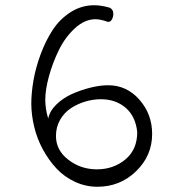

<svg xmlns="http://www.w3.org/2000/svg" viewBox="-20 -711 674 737"><path d="M401.9 -681.2Q415 -673.8 415 -658.2Q415 -646.5 409.7 -636.7Q404.3 -627 396 -627Q393.1 -627 391.1 -627.9Q365.7 -637.2 346.2 -637.2Q305.7 -637.2 268.1 -603Q230.5 -568.8 206.3 -519.5Q182.1 -470.2 168 -418.5Q153.8 -366.7 153.8 -328.1Q153.8 -293 165 -255.9Q170.9 -285.2 196.8 -310.3Q222.7 -335.4 257.6 -350.8Q292.5 -366.2 328.9 -375Q365.2 -383.8 395 -383.8Q466.3 -383.8 515.1 -328.4Q564 -272.9 564 -196.8Q564 -113.3 502.4 -53.7Q440.9 5.9 354 5.9Q308.6 5.9 267.6 -13.2Q226.6 -32.2 196.8 -64.2Q167 -96.2 144.8 -137Q122.6 -177.7 111.6 -222.9Q100.6 -268.1 100.1 -312Q100.1 -353.5 108.4 -401.9Q116.7 -450.2 135.7 -502Q154.8 -553.7 181.9 -595.5Q209 -637.2 250.7 -664.1Q292.5 -690.9 341.8 -690.9Q368.7 -690.9 401.9 -681.2ZM367.2 -330.1Q336.9 -330.1 306.9 -321Q276.9 -312 251.5 -295.2Q226.1 -278.3 210.4 -250.5Q194.8 -222.7 194.8 -189Q194.8 -134.3 242.4 -97.7Q290 -61 352.1 -61Q415.5 -61 461.2 -98.9Q506.8 -136.7 506.8 -204.1Q500.5 -264.6 462.2 -297.4Q423.8 -330.1 367.2 -330.1Z"/></svg>

Font: Zhizn
Style: Regular
Weight: 400
Designer: Peter Zharnov
Foundry: Peter Zharnov
Version: Version 1.000